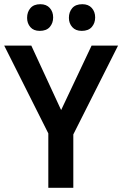

<svg xmlns="http://www.w3.org/2000/svg" viewBox="-20 -894 583 914"><path d="M210 -259 0 -677H129L271 -370L416 -677H542L329 -254V0H210ZM169 -747Q140 -747 124.5 -765Q109 -783 109 -809Q109 -837 125 -855.5Q141 -874 172 -874Q201 -874 217 -856Q233 -838 233 -811Q233 -784 217 -765.5Q201 -747 169 -747ZM369 -747Q340 -747 324 -765Q308 -783 308 -809Q308 -837 324 -855.5Q340 -874 372 -874Q401 -874 417 -856Q433 -838 433 -811Q433 -784 417 -765.5Q401 -747 369 -747Z"/></svg>

Font: Amaranth
Style: Regular
Weight: 400
Designer: Gesine Todt
Foundry: Gesine Todt
Version: Version 1.001